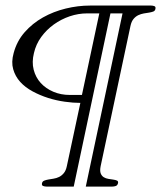

<svg xmlns="http://www.w3.org/2000/svg" viewBox="-20 -687 593 707"><path d="M281.7 -337.4 345.7 -637.7H300.8Q268.6 -637.7 236.8 -627Q205.1 -616.2 178.2 -596.9Q151.4 -577.6 131.8 -550.8Q112.3 -523.9 105 -491.7Q96.7 -458.5 104 -430.2Q111.3 -401.9 130.1 -381.3Q148.9 -360.8 176.5 -349.1Q204.1 -337.4 236.8 -337.4ZM552.2 -653.8Q550.8 -647 544.4 -644.5Q538.1 -642.1 529.1 -640.6Q520 -639.2 509.5 -637.5Q499 -635.7 489.3 -631.1Q479.5 -626.5 471.7 -617.2Q463.9 -607.9 460.4 -591.3L350.6 -75.2Q347.2 -58.1 350.8 -48.6Q354.5 -39.1 362.1 -34.4Q369.6 -29.8 379.2 -28.3Q388.7 -26.9 397.2 -25.6Q405.8 -24.4 410.9 -22Q416 -19.5 414.6 -12.7Q412.6 -4.4 406.5 -2.2Q400.4 0 394 0H295.9L431.2 -637.7H386.7L251.5 0H150.9Q144.5 0 138.7 -2.2Q132.8 -4.4 134.8 -12.7Q136.2 -19 142.6 -21.7Q148.9 -24.4 157.7 -25.9Q166.5 -27.3 177.2 -29.1Q188 -30.8 197.5 -35.4Q207 -40 214.8 -49.3Q222.7 -58.6 226.1 -75.2L275.9 -308.1Q249.5 -308.1 218.3 -312.5Q187 -316.9 157 -326.4Q127 -335.9 99.9 -350.6Q72.8 -365.2 54.4 -385.5Q36.1 -405.8 28.6 -432.1Q21 -458.5 30.3 -491.7Q42 -535.6 70.8 -568.4Q99.6 -601.1 138.2 -622.8Q176.8 -644.5 221.9 -655.5Q267.1 -666.5 311 -666.5H396.5H453.1H536.6Q543 -666.5 548.6 -664.3Q554.2 -662.1 552.2 -653.8Z"/></svg>

Font: Atsinvsda
Style: Italic
Weight: 400
Italic angle: -12°
Designer: Al Webster
Foundry: Al Webster and Michael Everson
Version: Version 2.000